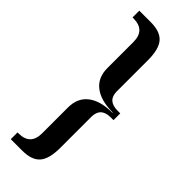

<svg xmlns="http://www.w3.org/2000/svg" viewBox="-270 -788 863 863"><g transform="rotate(45 162.0 -356.5)"><path d="M277 -335Q213 -335 213 -275V-78Q213 -8 187 22Q161 52 101 52H28V9H34Q109 9 109 -66V-231Q109 -291 150 -323Q191 -355 267 -355V-357Q191 -357 150 -389Q109 -421 109 -481V-647Q109 -722 34 -722H28V-765H101Q161 -765 187 -735Q213 -705 213 -635V-437Q213 -378 277 -378H294V-335Z"/></g></svg>

Font: Moniqa Paragraph
Style: Bold
Weight: 700
Designer: Rajesh Rajput
Foundry: Rajesh Rajput
Version: Version 1.000